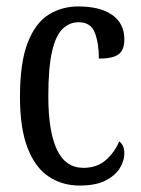

<svg xmlns="http://www.w3.org/2000/svg" viewBox="-20 -566 437 596"><path d="M227 10Q173 10 131 -18Q89 -46 65.5 -107Q42 -168 42 -265Q42 -372 66 -433.5Q90 -495 131 -520.5Q172 -546 223 -546Q291 -546 328.5 -519.5Q366 -493 366 -444Q366 -410 347.5 -397Q329 -384 287 -384Q287 -431 274.5 -464Q262 -497 224 -497Q196 -497 174.5 -476.5Q153 -456 141.5 -406Q130 -356 130 -266Q130 -159 156.5 -102Q183 -45 239 -45Q282 -45 309.5 -70Q337 -95 350 -127Q358 -121 362 -112Q366 -103 366 -89Q366 -68 352.5 -45Q339 -22 308.5 -6Q278 10 227 10Z"/></svg>

Font: Noto Serif Bengali ExtraCondensed
Style: Regular
Weight: 400
Width: 2
Designer: Juan Bruce, Universal Thirst, Indian Type Foundry and the Monotype Design Team.
Foundry: Monotype Imaging Inc.
Version: Version 2.003; ttfautohint (v1.8.4.7-5d5b)